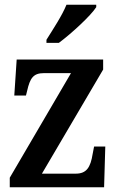

<svg xmlns="http://www.w3.org/2000/svg" viewBox="-20 -786 493 806"><path d="M175 -619V-606H227C281 -646 362 -721 384 -756V-766H259C241 -721 203 -664 175 -619ZM21 0H417L422 -171H375L369 -140C360 -83 343 -57 298 -57H156L413 -494V-536H50L40 -385H89L94 -405C106 -458 120 -479 164 -479H278L21 -40Z"/></svg>

Font: Noto Serif Ethiopic Condensed SemiBold
Style: Regular
Weight: 600
Width: 3
Designer: Monotype Design Team
Foundry: Monotype Imaging Inc.
Version: Version 2.102